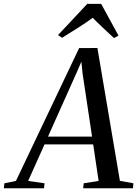

<svg xmlns="http://www.w3.org/2000/svg" viewBox="-88 -1004 737 1024"><path d="M-67.5 0 -64.5 -26.5 -3 -39 334 -747.5 431.5 -748 551.5 -39.5 623.5 -26.5 621 0H355.5L358.5 -26.5L438 -39L409 -234H149.5L62 -39L149.5 -26.5L147 0ZM168 -275.5H403L352.5 -611.5L346 -675L322 -619.5ZM221.5 -817 377.5 -983.5H451.5L544 -814L520 -801Q491.5 -827.5 462.8 -854.2Q434 -881 406.5 -909Q369.5 -882 328.5 -856Q287.5 -830 243 -802.5Z"/></svg>

Font: Merriweather 96pt
Style: Italic
Weight: 400
Italic angle: -7.8°
Version: Version 2.101